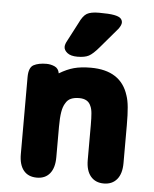

<svg xmlns="http://www.w3.org/2000/svg" viewBox="-48 -654 568 706"><g transform="rotate(5 236.0 -301.0)"><path d="M161 -378Q158 -396 143.5 -402.5Q129 -409 113 -409Q84 -409 66 -399.5Q48 -390 48 -354V-70Q48 -31 65 -10Q82 11 114 11Q145 11 162 -10Q179 -31 179 -70V-183Q179 -216 182.5 -237Q186 -258 194 -270Q201 -283 213.5 -288.5Q226 -294 244 -294Q277 -294 287 -269Q292 -259 293.5 -242Q295 -225 295 -200V-70Q295 -31 312.5 -10Q330 11 361 11Q392 11 409.5 -10Q427 -31 427 -70V-210Q427 -250 424.5 -276Q422 -302 416 -319Q388 -409 277 -409Q241 -409 215 -402Q189 -395 161 -378ZM376 -584Q376 -593 369.5 -599.5Q363 -606 345 -609.5Q327 -613 289 -613Q259 -613 244.5 -604.5Q230 -596 217 -568L182 -501Q174 -487 174 -477Q174 -465 186.5 -455Q199 -445 224 -445Q251 -445 266 -453Q281 -461 303 -487L366 -561Q376 -575 376 -584Z"/></g></svg>

Font: Beiruti ExtraBold
Style: Regular
Weight: 800
Designer: Arlette Boutros
Foundry: Boutros
Version: Version 1.41